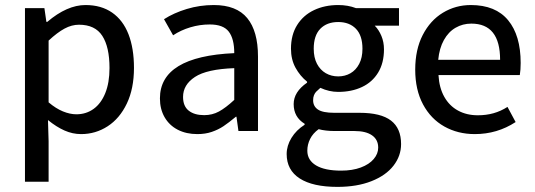

<svg xmlns="http://www.w3.org/2000/svg" viewBox="-20 -520 2124 762"><path d="M172.9 201.2H79.1V-487.8H156.2L164.1 -433.1H167.5Q246.1 -500 319.3 -500Q381.8 -500 425 -470Q468.3 -439.9 490 -384Q511.7 -328.1 511.7 -250.5Q511.7 -168.5 483.4 -109.1Q455.1 -49.8 407.2 -18.8Q359.4 12.2 301.8 12.2Q268.1 12.2 236.1 -2Q204.1 -16.1 170.4 -43.5L172.9 40.5ZM414.6 -250Q414.6 -333.5 386 -377.7Q357.4 -421.9 293.5 -421.9Q264.6 -421.9 236.1 -406.5Q207.5 -391.1 172.9 -358.9V-113.8Q201.7 -89.4 229.7 -77.9Q257.8 -66.4 283.2 -66.4Q321.8 -66.4 351.6 -87.9Q381.3 -109.4 397.9 -150.6Q414.6 -191.9 414.6 -250Z M812.5 -422.9Q772.9 -422.9 735.4 -411.6Q697.8 -400.4 667 -379.9L630.9 -443.8Q669.9 -468.8 721.4 -484.4Q772.9 -500 828.6 -500Q918.5 -500 961.2 -448.2Q1003.9 -396.5 1003.9 -295.4V0H926.3L918.5 -56.6H916Q887.2 -32.7 866.7 -19Q846.2 -5.4 820.6 3.4Q794.9 12.2 763.2 12.2Q719.2 12.2 685.5 -5.1Q651.9 -22.5 633.3 -54.7Q614.7 -86.9 614.7 -129.4Q614.7 -295.9 909.7 -309.1Q909.7 -366.2 887.9 -394.5Q866.2 -422.9 812.5 -422.9ZM909.7 -123.5V-249.5Q800.8 -245.6 753.7 -214.6Q706.5 -183.6 706.5 -135.3Q706.5 -98.6 729 -80.8Q751.5 -63 790.5 -63Q822.3 -63 848.9 -77.4Q875.5 -91.8 909.7 -123.5Z M1189 -28.8Q1145.5 -55.2 1145.5 -106.9Q1145.5 -155.3 1198.7 -191.9V-195.8Q1170.9 -218.3 1152.8 -251.2Q1134.8 -284.2 1134.8 -326.7Q1134.8 -381.8 1159.4 -420.9Q1184.1 -460 1226.6 -480Q1269 -500 1322.3 -500Q1360.8 -500 1392.6 -487.8H1563.5V-418H1467.3Q1483.4 -401.9 1493.7 -377.4Q1503.9 -353 1503.9 -324.2Q1503.9 -270 1480.7 -231.9Q1457.5 -193.8 1416.5 -174.6Q1375.5 -155.3 1322.3 -155.3Q1286.1 -155.3 1251.5 -171.4Q1239.7 -161.1 1234.6 -155.8Q1229.5 -150.4 1226.1 -142.1Q1222.7 -133.8 1222.7 -122.1Q1222.7 -98.1 1241.9 -85.2Q1261.2 -72.3 1306.6 -72.3H1406.7Q1491.7 -72.3 1531.7 -41.5Q1571.8 -10.7 1571.8 51.8Q1571.8 98.6 1541.7 137.5Q1511.7 176.3 1454.3 199Q1397 221.7 1319.3 221.7Q1221.2 221.7 1169.4 188.2Q1117.7 154.8 1117.7 91.3Q1117.7 58.6 1136.7 27.3Q1155.8 -3.9 1189 -24.9ZM1322.3 -432.6Q1277.3 -432.6 1251.2 -405.8Q1225.1 -378.9 1225.1 -326.7Q1225.1 -291.5 1238 -266.8Q1251 -242.2 1272.9 -229.5Q1294.9 -216.8 1322.3 -216.8Q1349.1 -216.8 1370.8 -229.2Q1392.6 -241.7 1405.5 -266.4Q1418.5 -291 1418.5 -326.7Q1418.5 -378.9 1392.6 -405.8Q1366.7 -432.6 1322.3 -432.6ZM1481 65.9Q1481 34.2 1456.5 17.1Q1432.1 0 1386.7 0H1308.6Q1272 0 1244.6 -7.3Q1221.7 9.3 1210.7 31.5Q1199.7 53.7 1199.7 78.1Q1199.7 115.7 1234.4 136.5Q1269 157.2 1334 157.2Q1378.4 157.2 1411.9 144.8Q1445.3 132.3 1463.1 111.3Q1481 90.3 1481 65.9Z M2046.4 -270Q2046.4 -242.7 2043 -222.2H1720.2Q1723.1 -171.4 1743.4 -135.5Q1763.7 -99.6 1797.9 -81.1Q1832 -62.5 1876.5 -62.5Q1909.7 -62.5 1938.5 -70.6Q1967.3 -78.6 1994.1 -95.7L2026.4 -35.6Q1953.1 12.2 1864.3 12.2Q1797.4 12.2 1743.7 -17.8Q1689.9 -47.9 1658.9 -105.7Q1627.9 -163.6 1627.9 -243.7Q1627.9 -323.2 1657.7 -381.1Q1687.5 -439 1737.8 -469.5Q1788.1 -500 1848.6 -500Q1946.8 -500 1996.6 -439.7Q2046.4 -379.4 2046.4 -270ZM1850.6 -426.3Q1816.4 -426.3 1788.1 -409.9Q1759.8 -393.6 1741.7 -361.1Q1723.6 -328.6 1719.2 -282.7H1964.8Q1964.8 -426.3 1850.6 -426.3Z"/></svg>

Font: Varta SemiBold
Style: Regular
Weight: 600
Designer: Joana Correia, Viktoriya Grabowska, Eben Sorkin
Foundry: Sorkin Type
Version: Version 1.003; ttfautohint (v1.3) -l 8 -r 24 -G 200 -x 12 -H